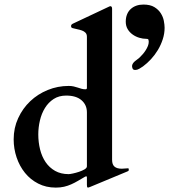

<svg xmlns="http://www.w3.org/2000/svg" viewBox="-20 -831 761 864"><path d="M468.8 -800.3Q470.7 -801.3 472.9 -802.2Q475.1 -803.2 476.1 -803.2Q484.4 -803.2 484.4 -791.5V-111.8Q484.4 -90.3 495.4 -81.1Q506.3 -71.8 528.3 -71.8L556.6 -73.7Q558.6 -73.7 559.1 -71Q559.6 -68.4 559.6 -65.4Q559.6 -64.5 558.3 -62.7Q557.1 -61 552.2 -59.1L385.3 10.3Q384.3 10.7 380.4 12Q376.5 13.2 376 13.2Q372.6 13.2 371.8 9Q371.1 4.9 371.1 1V-32.7Q371.1 -37.6 367.7 -37.6Q366.2 -37.6 363.3 -36.1Q346.2 -26.4 331.1 -17.3Q315.9 -8.3 300.5 -1.5Q285.2 5.4 268.3 9.3Q251.5 13.2 231 13.2Q187 13.2 151.9 -4.9Q116.7 -22.9 92.3 -53.2Q67.9 -83.5 54.7 -122.6Q41.5 -161.6 41.5 -204.1Q41.5 -255.4 61.8 -299.3Q82 -343.3 116 -375.5Q149.9 -407.7 194.8 -426Q239.7 -444.3 289.1 -444.3Q302.2 -444.3 312 -441.9Q321.8 -439.5 330.1 -436.8Q338.4 -434.1 346.7 -431.6Q355 -429.2 365.2 -429.2Q366.7 -429.2 368.9 -430.2Q371.1 -431.2 371.1 -435.5V-665.5Q371.1 -677.2 364.7 -683.8Q358.4 -690.4 348.6 -693.8Q338.9 -697.3 327.6 -699.5Q316.4 -701.7 306.2 -704.6Q303.2 -705.6 301.5 -707.3Q299.8 -709 299.8 -714.4Q299.8 -716.8 301.3 -719.2Q302.7 -721.7 307.1 -724.1ZM152.3 -226.1Q152.3 -190.9 160.4 -158.4Q168.5 -126 185.3 -101.3Q202.1 -76.7 228 -62Q253.9 -47.4 289.1 -47.4Q294.4 -47.4 308.1 -50.3Q321.8 -53.2 335.7 -57.9Q349.6 -62.5 360.4 -68.8Q371.1 -75.2 371.1 -82.5V-325.2Q371.1 -358.9 346.9 -379.9Q322.8 -400.9 277.8 -400.9Q245.1 -400.9 221.4 -385.5Q197.8 -370.1 182.4 -345.2Q167 -320.3 159.7 -289.1Q152.3 -257.8 152.3 -226.1ZM588.9 -516.1Q579.1 -516.1 576.7 -522.5Q574.2 -528.8 574.2 -534.2Q574.7 -540.5 578.4 -545.9Q582 -551.3 587.4 -555.7Q592.8 -560.1 598.4 -564.2Q604 -568.4 608.4 -572.3Q615.2 -579.1 622.6 -587.4Q629.9 -595.7 635.7 -605Q641.6 -614.3 645.5 -624Q649.4 -633.8 649.4 -643.6Q649.4 -647.5 648.2 -651.9Q647 -656.2 638.7 -656.2Q623 -656.2 606.7 -661.1Q590.3 -666 576.7 -675.8Q563 -685.5 554.4 -700Q545.9 -714.4 545.9 -733.4Q545.9 -752 551.8 -766.4Q557.6 -780.8 568.4 -790.5Q579.1 -800.3 593.5 -805.4Q607.9 -810.5 625.5 -810.5Q655.8 -810.5 674.6 -799.1Q693.4 -787.6 703.6 -771.2Q713.9 -754.9 717.3 -737.1Q720.7 -719.2 720.7 -706.1Q720.7 -679.7 712.4 -654.3Q704.1 -628.9 690.7 -606.4Q677.2 -584 659.7 -564.9Q642.1 -545.9 623.5 -532.2Q616.2 -526.9 606.7 -521.5Q597.2 -516.1 588.9 -516.1Z"/></svg>

Font: Cardo
Style: Bold
Weight: 700
Designer: David J. Perry
Foundry: David J. Perry
Version: Version 1.0011